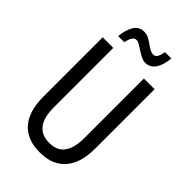

<svg xmlns="http://www.w3.org/2000/svg" viewBox="-270 -1000 1104 1104"><g transform="rotate(45 282.0 -448.5)"><path d="M493 -232Q493 -153 469 -99.5Q445 -46 398.5 -18Q352 10 281 10Q179 10 125 -51.5Q71 -113 71 -232V-714H157V-231Q157 -147 189 -107Q221 -67 283 -67Q325 -67 352 -85Q379 -103 392.5 -139.5Q406 -176 406 -232V-714H493ZM436 -907Q431 -848 408 -815.5Q385 -783 348 -783Q330 -783 312.5 -792Q295 -801 278 -812Q261 -823 246.5 -832Q232 -841 219 -841Q204 -841 194 -826Q184 -811 179 -782H129Q131 -808 137.5 -830Q144 -852 154 -869.5Q164 -887 180 -896.5Q196 -906 217 -906Q236 -906 253.5 -897.5Q271 -889 286.5 -877.5Q302 -866 317.5 -857.5Q333 -849 347 -849Q363 -849 371.5 -864.5Q380 -880 385 -907Z"/></g></svg>

Font: Noto Sans Display Condensed
Style: Regular
Weight: 400
Width: 3
Designer: Monotype Design Team
Foundry: Monotype Imaging Inc.
Version: Version 2.003